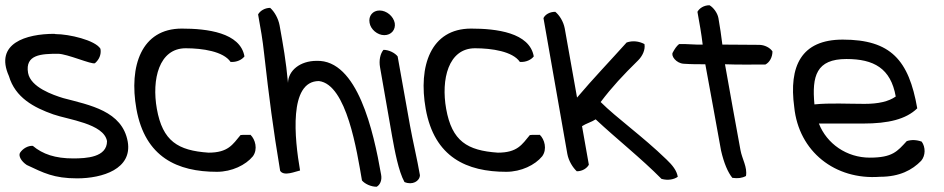

<svg xmlns="http://www.w3.org/2000/svg" viewBox="-54 -650 3600 732"><path d="M22 -67C16 -55 27 -35 48 -21C112 9 151 30 240 30C337 30 451 -6 433 -110C412 -227 289 -249 187 -276C148 -288 63 -317 53 -372C41 -442 103 -445 167 -445C202 -445 296 -403 308 -409C323 -422 333 -441 329 -464C309 -497 209 -520 158 -520L153 -521C46 -521 -76 -485 -20 -360C4 -278 75 -240 149 -214C205 -194 342 -179 354 -112C354 -50 275 -46 225 -46C157 -46 109 -62 71 -94C53 -95 33 -84 22 -67Z M466 -235C499 -50 623 5 773 5C830 5 883 -21 910 -54C930 -81 919 -119 901 -136C886 -135 877 -137 863 -135C833 -99 816 -68 741 -68C624 -76 566 -112 544 -235C524 -347 552 -466 654 -466C718 -466 798 -454 825 -414C849 -412 869 -423 878 -435C862 -526 735 -541 639 -541C485 -541 437 -398 466 -235Z M1014 1C1028 24 1074 3 1090 0C1069 -121 1046 -341 1162 -341C1268 -328 1307 -72 1326 38C1337 51 1360 62 1382 62C1395 55 1403 37 1399 16C1370 -150 1309 -423 1153 -418C1090 -418 1045 -381 1044 -334C1036 -420 1026 -475 1012 -553C1007 -580 992 -606 976 -620C955 -620 937 -608 930 -595C940 -539 947 -501 953 -445C972 -277 987 -161 1014 1Z M1355 -563C1359 -538 1385 -516 1411 -516C1438 -516 1455 -537 1451 -562C1446 -588 1420 -610 1393 -610C1367 -610 1350 -589 1355 -563ZM1441 -130C1451 -75 1465 2 1488 44C1518 57 1546 41 1547 18C1537 -41 1519 -116 1509 -172L1462 -435C1452 -448 1429 -460 1408 -460C1396 -446 1390 -420 1395 -393Z M1569 -235C1602 -50 1726 5 1876 5C1933 5 1986 -21 2013 -54C2033 -81 2022 -119 2004 -136C1989 -135 1980 -137 1966 -135C1936 -99 1919 -68 1844 -68C1727 -76 1669 -112 1647 -235C1627 -347 1655 -466 1757 -466C1821 -466 1901 -454 1928 -414C1952 -412 1972 -423 1981 -435C1965 -526 1838 -541 1742 -541C1588 -541 1540 -398 1569 -235Z M2109 -63C2114 -36 2130 -11 2145 3C2167 3 2184 -9 2191 -22L2165 -169C2180 -179 2202 -185 2217 -195C2296 -121 2391 -46 2468 32C2493 39 2516 34 2530 24C2526 0 2510 -20 2487 -42C2394 -132 2297 -200 2236 -261C2279 -318 2321 -363 2379 -420C2395 -436 2407 -460 2403 -482C2382 -493 2358 -496 2335 -488C2274 -420 2206 -349 2146 -278L2099 -542C2094 -568 2079 -592 2063 -605C2041 -605 2024 -594 2018 -581Z M2511 -450C2503 -437 2524 -409 2552 -407C2581 -405 2606 -405 2635 -405C2655 -294 2676 -184 2695 -76C2706 -28 2721 7 2738 28C2759 31 2775 29 2790 21C2796 -13 2775 -44 2769 -78C2750 -184 2729 -295 2710 -405C2760 -403 2813 -404 2864 -404C2880 -412 2891 -432 2891 -454C2882 -468 2861 -479 2840 -479C2793 -479 2746 -480 2700 -480C2696 -514 2691 -546 2685 -581C2681 -602 2665 -622 2651 -630C2629 -630 2612 -618 2605 -605C2613 -561 2620 -522 2625 -480C2593 -479 2567 -483 2535 -482C2525 -474 2518 -463 2511 -450Z M2974 -242C2991 -72 3130 37 3301 24C3376 24 3424 -2 3458 -37C3475 -57 3475 -89 3460 -110C3441 -117 3421 -118 3403 -112C3367 -73 3349 -49 3262 -49C3174 -49 3098 -102 3068 -179H3237C3332 -179 3400 -195 3443 -237C3411 -421 3342 -499 3159 -499C3000 -499 2953 -397 2974 -242ZM3051 -252C3041 -360 3058 -425 3173 -425C3277 -425 3342 -390 3361 -282C3334 -263 3295 -254 3242 -254C3179 -254 3110 -258 3051 -252Z"/></svg>

Font: Snowfall
Style: OpObl
Weight: 400
Designer: Jasper
Foundry: Cannot Into Space Fonts
Version: Version 0.9